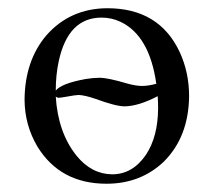

<svg xmlns="http://www.w3.org/2000/svg" viewBox="-20 -439 522 469"><path d="M40 -194.8Q40.5 -290 92.8 -352.1Q150.9 -418.5 242.2 -418.9Q368.7 -418.9 418.9 -312Q441.9 -262.2 441.9 -204.1Q440.9 -104.5 379.9 -43.9Q323.2 9.8 240.2 9.8Q127 9.8 71.3 -81.1Q40.5 -133.3 40 -194.8ZM365.2 -204.1Q318.8 -179.7 284.2 -179.2Q263.2 -179.2 212.4 -197.8Q187 -206.5 171.9 -207Q165 -207 141.1 -202.6Q125 -199.7 122.1 -200.2Q118.2 -201.2 116.2 -203.1Q121.6 -115.2 167 -58.6Q203.6 -13.7 253.9 -13.2Q304.2 -13.2 336.9 -61.5Q365.7 -105.5 366.2 -173.8Q366.2 -189.9 365.2 -204.1ZM361.8 -234.4Q345.2 -352.1 274.4 -385.7Q252.9 -396 228 -396Q146.5 -396 123.5 -289.6Q116.2 -255.9 116.2 -217.8Q130.4 -235.4 189.9 -246.1Q208 -249 223.1 -249Q243.7 -249 291 -234.9Q312 -229 328.1 -229Q344.2 -229.5 361.8 -234.4Z"/></svg>

Font: Linux Libertine Display O
Style: Regular
Weight: 400
Designer: Philipp H. Poll
Foundry: Philipp H. Poll
Version: Version 5.0.9